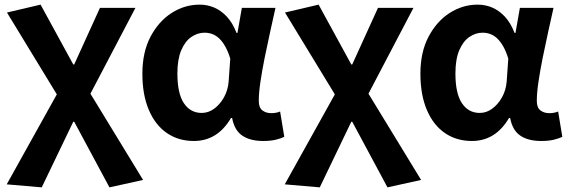

<svg xmlns="http://www.w3.org/2000/svg" viewBox="-20 -594 2452 828"><path d="M160 214 9 201 225 -187 10 -540 155 -574 296 -316H300L411 -560H564L370 -190L597 182L452 214L300 -69H296Z M816 14Q750 14 700 -20Q650 -54 622 -119.5Q594 -185 594 -276Q594 -369 629 -435.5Q664 -502 720 -538Q776 -574 841 -574Q874 -574 903.5 -561.5Q933 -549 958 -522.5Q983 -496 1000 -452H1004L1023 -560H1168Q1157 -510 1144.5 -454Q1132 -398 1121 -343Q1110 -288 1103 -240.5Q1096 -193 1096 -159Q1096 -130 1111.5 -118Q1127 -106 1150 -106Q1159 -106 1168.5 -107.5Q1178 -109 1188 -113L1206 -4Q1192 3 1169.5 8.5Q1147 14 1115 14Q1059 14 1025 -9Q991 -32 981 -85H976Q918 14 816 14ZM850 -107Q879 -107 904 -125.5Q929 -144 946 -174.5Q963 -205 966 -242L973 -341Q964 -371 952 -392.5Q940 -414 926 -427.5Q912 -441 896 -447Q880 -453 862 -453Q832 -453 805 -434.5Q778 -416 761.5 -377Q745 -338 745 -277Q745 -191 773 -149Q801 -107 850 -107Z M1359 214 1208 201 1424 -187 1209 -540 1354 -574 1495 -316H1499L1610 -560H1763L1569 -190L1796 182L1651 214L1499 -69H1495Z M2015 14Q1949 14 1899 -20Q1849 -54 1821 -119.5Q1793 -185 1793 -276Q1793 -369 1828 -435.5Q1863 -502 1919 -538Q1975 -574 2040 -574Q2073 -574 2102.5 -561.5Q2132 -549 2157 -522.5Q2182 -496 2199 -452H2203L2222 -560H2367Q2356 -510 2343.5 -454Q2331 -398 2320 -343Q2309 -288 2302 -240.5Q2295 -193 2295 -159Q2295 -130 2310.5 -118Q2326 -106 2349 -106Q2358 -106 2367.5 -107.5Q2377 -109 2387 -113L2405 -4Q2391 3 2368.5 8.5Q2346 14 2314 14Q2258 14 2224 -9Q2190 -32 2180 -85H2175Q2117 14 2015 14ZM2049 -107Q2078 -107 2103 -125.5Q2128 -144 2145 -174.5Q2162 -205 2165 -242L2172 -341Q2163 -371 2151 -392.5Q2139 -414 2125 -427.5Q2111 -441 2095 -447Q2079 -453 2061 -453Q2031 -453 2004 -434.5Q1977 -416 1960.5 -377Q1944 -338 1944 -277Q1944 -191 1972 -149Q2000 -107 2049 -107Z"/></svg>

Font: Noto Sans KR
Style: Bold
Weight: 700
Designer: Ryoko NISHIZUKA  (kana, bopomofo & ideographs); Paul D. Hunt (Latin, Greek & Cyrillic); Sandoll Communications , Soo-you
Foundry: Adobe
Version: Version 2.004-H2;hotconv 1.0.118;makeotfexe 2.5.65603